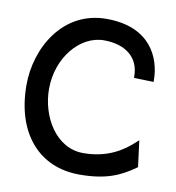

<svg xmlns="http://www.w3.org/2000/svg" viewBox="-71 -654 671 730"><g transform="rotate(10 264.0 -289.5)"><path d="M26 -290C26 -105 126 11 283 11C389 11 442 -16 496 -54L498 -56L485 -157L478 -151C434 -109 374 -72 283 -72C177 -72 113 -184 113 -290C113 -411 195 -508 287 -508C367 -508 424 -469 424 -392V-387L500 -385V-390C500 -479 451 -590 283 -590C113 -590 26 -432 26 -290Z"/></g></svg>

Font: Charger Pro
Style: Bd
Weight: 700
Designer: Jasper
Foundry: Cannot Into Space Fonts
Version: Version 1.09